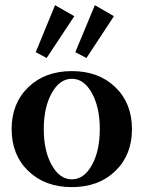

<svg xmlns="http://www.w3.org/2000/svg" viewBox="-20 -727 566 758"><path d="M121.1 -521 197.3 -706.5 273.4 -663.1 164.1 -498ZM277.3 -521 354.5 -706.5 429.7 -663.1 321.3 -498ZM435.3 -51.8Q369.6 11.7 263.7 11.7Q157.7 11.7 91.8 -51.8Q25.9 -115.2 25.9 -217.3Q25.9 -319.3 91.8 -382.8Q157.7 -446.3 263.7 -446.3Q369.6 -446.3 435.3 -382.8Q501 -319.3 501 -217.3Q501 -115.2 435.3 -51.8ZM184.3 -75.2Q215.8 -19 263.7 -19Q311.5 -19 342.8 -75.2Q374 -131.3 374 -217.3Q374 -303.2 342.8 -359.6Q311.5 -416 263.7 -416Q215.8 -416 184.3 -359.6Q152.8 -303.2 152.8 -217.3Q152.8 -131.3 184.3 -75.2Z"/></svg>

Font: Elstob SemiBold
Style: Regular
Weight: 600
Designer: Peter S. Baker
Version: Version 1.015